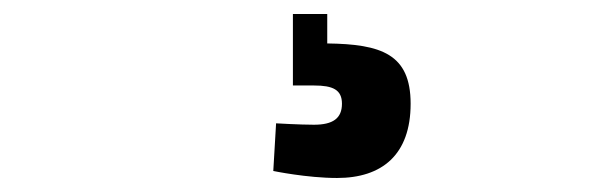

<svg xmlns="http://www.w3.org/2000/svg" viewBox="-20 -21 873 274"><path d="M566 127C566 56 524 42 447 41V-1H398V101H428C455 101 468 107 468 127C468 148 455 157 428 157C408 157 374 155 374 155L370 223C370 223 418 233 461 233C525 233 566 200 566 127Z"/></svg>

Font: TitilliumText22L
Style: 800 wt
Weight: 800
Designer: Campivisivi
Foundry: Campivisivi
Version: 1.000